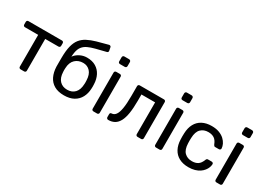

<svg xmlns="http://www.w3.org/2000/svg" viewBox="-19 -1460 2988 2185"><g transform="rotate(30 1475.5 -368.0)"><path d="M232.9 0Q222.7 0 216.3 -6.4Q209.9 -12.7 209.9 -22.9V-440.1H36.3Q26.1 -440.1 19.7 -446.4Q13.4 -452.8 13.4 -463V-497.1Q13.4 -507.3 19.7 -513.6Q26.1 -520 36.3 -520H476.1Q486.2 -520 492.6 -513.6Q499 -507.3 499 -497.1V-463Q499 -452.8 492.6 -446.4Q486.2 -440.1 476.1 -440.1H302.4V-22.9Q302.4 -12.7 296.1 -6.4Q289.7 0 279.5 0Z M806.2 10Q728.7 10 677.3 -19.7Q625.9 -49.4 599.6 -103.8Q573.4 -158.1 570.6 -230.4Q570.4 -260.2 570.4 -290.2Q570.4 -320.3 570.6 -349.9Q571.4 -440.9 586.3 -501.2Q601.3 -561.5 631.6 -600Q661.8 -638.5 708.8 -663.1Q755.8 -687.6 819.7 -706.1Q883.6 -724.6 966.3 -745.6Q974.9 -747.6 983.2 -742.8Q991.6 -738 992.6 -729.1L1000.6 -688.3Q1002.6 -678.6 998.2 -671.6Q993.8 -664.6 985.2 -662.6Q910.3 -644.1 854.3 -629.9Q798.4 -615.6 760.1 -597.5Q721.7 -579.3 699.1 -550.3Q676.5 -521.3 667.5 -473.1Q658.6 -424.9 661.8 -350.3L640.5 -358.7Q645 -396.5 671.3 -427Q697.6 -457.4 737.7 -476Q777.7 -494.6 822.6 -494.6Q891.6 -494.6 939.3 -466Q987.1 -437.4 1012.7 -387.3Q1038.4 -337.2 1040.9 -272Q1043.1 -237.5 1040.9 -212.6Q1038.4 -148.4 1011.4 -97.8Q984.4 -47.2 933.2 -18.6Q881.9 10 806.2 10ZM806.2 -63.7Q868.5 -63.7 905.7 -103.1Q942.8 -142.5 945.4 -217.4Q946.4 -227.3 946.4 -239.9Q946.4 -252.6 945.4 -267.2Q942.8 -342.5 906.6 -381.6Q870.3 -420.6 815.1 -420.6Q752.4 -420.6 711.1 -381.6Q669.7 -342.5 666.9 -267.2Q665.9 -252.6 665.9 -239.9Q665.9 -227.3 666.9 -217.4Q669.7 -142.5 706.9 -103.1Q744.1 -63.7 806.2 -63.7Z M1190.2 0Q1180 0 1173.6 -6.4Q1167.3 -12.7 1167.3 -22.9V-497.1Q1167.3 -507.3 1173.6 -513.6Q1180 -520 1190.2 -520H1237.6Q1247.7 -520 1254.1 -513.6Q1260.5 -507.3 1260.5 -497.1V-22.9Q1260.5 -12.7 1254.1 -6.4Q1247.7 0 1237.6 0ZM1182.2 -617.3Q1172 -617.3 1165.6 -623.6Q1159.3 -630 1159.3 -640.2V-693.7Q1159.3 -703.9 1165.6 -710.7Q1172 -717.5 1182.2 -717.5H1244.7Q1254.9 -717.5 1261.7 -710.7Q1268.5 -703.9 1268.5 -693.7V-640.2Q1268.5 -630 1261.7 -623.6Q1254.9 -617.3 1244.7 -617.3Z M1383.7 0Q1373.6 0 1366.8 -6.8Q1360 -13.6 1360 -23.7V-61.3Q1360 -82.5 1381.3 -83.4Q1412.4 -84.4 1433.3 -112.5Q1454.3 -140.6 1465.2 -203.4Q1476 -266.1 1476 -368.6V-497.1Q1476 -507.3 1482.4 -513.6Q1488.8 -520 1498.9 -520H1816.8Q1827 -520 1833.4 -513.6Q1839.7 -507.3 1839.7 -497.1V-22.9Q1839.7 -12.7 1833.4 -6.4Q1827 0 1816.8 0H1769.4Q1759.3 0 1752.9 -6.4Q1746.5 -12.7 1746.5 -22.9V-440.1H1566.8V-358.3Q1566.8 -261.8 1556 -193.3Q1545.2 -124.8 1522.4 -82.2Q1499.6 -39.6 1465.2 -19.8Q1430.7 0 1383.7 0Z M2012.2 0Q2002 0 1995.6 -6.4Q1989.3 -12.7 1989.3 -22.9V-497.1Q1989.3 -507.3 1995.6 -513.6Q2002 -520 2012.2 -520H2059.6Q2069.7 -520 2076.1 -513.6Q2082.5 -507.3 2082.5 -497.1V-22.9Q2082.5 -12.7 2076.1 -6.4Q2069.7 0 2059.6 0ZM2004.2 -617.3Q1994 -617.3 1987.6 -623.6Q1981.3 -630 1981.3 -640.2V-693.7Q1981.3 -703.9 1987.6 -710.7Q1994 -717.5 2004.2 -717.5H2066.7Q2076.9 -717.5 2083.7 -710.7Q2090.5 -703.9 2090.5 -693.7V-640.2Q2090.5 -630 2083.7 -623.6Q2076.9 -617.3 2066.7 -617.3Z M2441 10Q2369.9 10 2318.4 -17.3Q2267 -44.6 2239.2 -96.4Q2211.3 -148.3 2208.9 -219.8Q2207.9 -235 2207.9 -259.8Q2207.9 -284.6 2208.9 -300Q2211.3 -372.4 2239.1 -423.9Q2266.8 -475.4 2318.3 -502.7Q2369.9 -530 2441 -530Q2498.9 -530 2540.6 -514Q2582.2 -498 2609 -472.8Q2635.8 -447.6 2649.5 -418.9Q2663.1 -390.1 2664.1 -364.4Q2665.1 -354.3 2657.8 -347.9Q2650.6 -341.5 2641.2 -341.5H2593.3Q2583.1 -341.5 2578.2 -346.2Q2573.3 -350.9 2568.3 -362.3Q2549.9 -411.3 2518.9 -431Q2487.8 -450.8 2441.9 -450.8Q2382.4 -450.8 2344.7 -413.9Q2307.1 -377 2304.4 -295Q2302.6 -258.5 2304.4 -224.8Q2307.2 -142.4 2344.8 -105.8Q2382.4 -69.2 2441.9 -69.2Q2488.4 -69.2 2519.3 -89Q2550.1 -108.7 2568.3 -157.7Q2573.1 -169.1 2578.1 -173.8Q2583.1 -178.5 2593.3 -178.5H2641.2Q2650.6 -178.5 2657.8 -172.1Q2665.1 -165.7 2664.1 -155.6Q2663.1 -135.2 2654.8 -113Q2646.6 -90.7 2629.3 -68.6Q2612.1 -46.4 2586.2 -28.8Q2560.3 -11.2 2523.9 -0.6Q2487.5 10 2441 10Z M2806.2 0Q2796 0 2789.6 -6.4Q2783.3 -12.7 2783.3 -22.9V-497.1Q2783.3 -507.3 2789.6 -513.6Q2796 -520 2806.2 -520H2853.6Q2863.7 -520 2870.1 -513.6Q2876.5 -507.3 2876.5 -497.1V-22.9Q2876.5 -12.7 2870.1 -6.4Q2863.7 0 2853.6 0ZM2798.2 -617.3Q2788 -617.3 2781.6 -623.6Q2775.3 -630 2775.3 -640.2V-693.7Q2775.3 -703.9 2781.6 -710.7Q2788 -717.5 2798.2 -717.5H2860.7Q2870.9 -717.5 2877.7 -710.7Q2884.5 -703.9 2884.5 -693.7V-640.2Q2884.5 -630 2877.7 -623.6Q2870.9 -617.3 2860.7 -617.3Z"/></g></svg>

Font: Rubik Light
Style: Regular
Weight: 300
Designer: Hubert and Fischer
Foundry: Hubert and Fischer
Version: Version 2.300;gftools[0.9.30]